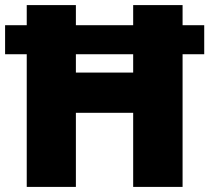

<svg xmlns="http://www.w3.org/2000/svg" viewBox="-20 -734 822 754"><path d="M85 0V-521H0V-635H85V-714H278V-635H503V-714H697V-635H782V-521H697V0H503V-291H278V0ZM278 -449H503V-521H278Z"/></svg>

Font: Noto Sans Thai Black
Style: Regular
Weight: 900
Version: Version 2.001